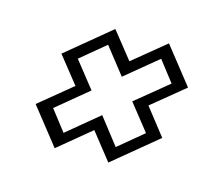

<svg xmlns="http://www.w3.org/2000/svg" viewBox="-58 -525 534 460"><g transform="rotate(15 209.0 -295.0)"><path d="M243 -139 190.5 -205.5 110 -139 38.5 -229.5 119.5 -296 67 -362 176.5 -452.5 229 -386.5 309.5 -452.5 381 -362 300.5 -296 352.5 -229.5ZM250.5 -179.5 312 -230.5 260.5 -295.5 340.5 -361 301 -412 221 -346 169.5 -411.5 108 -360.5 159.5 -295.5 81.5 -231 121 -180 199.5 -245Z"/></g></svg>

Font: Tourney Light
Style: Italic
Weight: 300
Italic angle: -12°
Version: Version 1.015